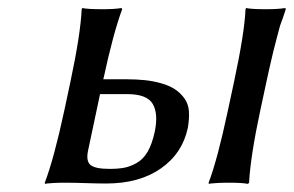

<svg xmlns="http://www.w3.org/2000/svg" viewBox="-20 -452 727 475"><path d="M559.1 -250Q585 -371.1 587.4 -429.2L588.9 -432.1Q602.1 -429.2 637.2 -429.2Q652.3 -429.2 664.6 -429.9Q676.8 -430.7 681.6 -431.6L686 -432.1L687 -429.2L679.7 -407.2L672.9 -388.7Q670.4 -380.4 667 -366.5Q663.6 -352.5 661.9 -346.9Q660.2 -341.3 656 -324Q651.9 -306.6 650.9 -302.2L645 -276.4L639.2 -250L624 -179.2Q599.6 -64.9 596.2 0L593.3 2.9Q580.1 0 545.9 0Q530.3 0 518.1 0.7Q505.9 1.5 501 2L496.6 2.9L496.1 0Q518.1 -57.6 543.9 -179.2ZM362.8 -126Q372.1 -170.4 357.9 -194.8Q343.8 -219.2 294.4 -219.2H227.5L197.8 -79.1Q192.4 -53.2 204.1 -43.7Q215.8 -34.2 251 -34.2Q272.5 -34.2 287.6 -37.1Q302.7 -40 318.6 -49.1Q334.5 -58.1 345.5 -77.1Q356.4 -96.2 362.8 -126ZM236.3 -258.8 235.4 -255.9H292.5Q317.4 -255.9 338.4 -253.7Q359.4 -251.5 379.2 -245.8Q398.9 -240.2 412.4 -231.4Q425.8 -222.7 435.8 -209.2Q445.8 -195.8 447.3 -177.7Q448.7 -159.7 444.8 -136.2Q431.2 -72.3 377.9 -35.2Q324.7 2 242.7 2Q222.7 2 191.9 1Q161.1 0 141.1 0Q125.5 0 113 0.7Q100.6 1.5 95.7 2L91.3 2.9L90.8 0Q113.8 -60.5 139.2 -179.2L154.3 -250Q179.2 -367.2 182.1 -429.2L183.6 -432.1Q197.3 -429.2 232.4 -429.2Q247.6 -429.2 259.8 -429.9Q272 -430.7 276.4 -431.6L280.8 -432.1L282.2 -429.2Q259.8 -368.2 236.3 -258.8Z"/></svg>

Font: Linux Biolinum G
Style: Italic
Weight: 400
Italic angle: -12°
Designer: Philipp H. Poll
Foundry: Philipp H. Poll
Version: Version 0.5.1